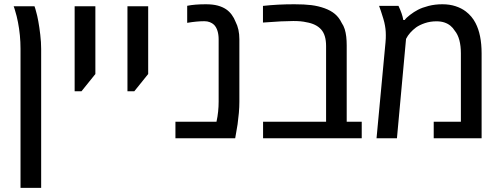

<svg xmlns="http://www.w3.org/2000/svg" viewBox="-20 -661 2410 918"><path d="M78.1 237.3V-427.2Q78.1 -460 75 -492.4Q71.8 -524.9 65.9 -554.9Q60.1 -585 52.2 -609.9Q50.8 -615.2 49.1 -620.4Q47.4 -625.5 45.4 -630.9H145Q147 -625.5 149.2 -618.2Q151.4 -610.8 153.8 -601.1Q157.7 -588.9 163.1 -559.6Q168.5 -530.3 172.6 -494.6Q176.8 -459 176.8 -427.2V237.3Z M336.9 -224.6V-630.9H436V-307.1L369.6 -224.6Z M589.4 -224.6V-630.9H688.5V-307.1L622.1 -224.6Z M818.8 0V-79.1H1015.1Q1020.5 -103.5 1022.9 -127.4Q1025.4 -151.4 1025.4 -174.8V-473.1Q1025.4 -495.1 1020 -512.9Q1014.6 -530.8 1003.4 -542.5Q995.1 -550.3 983.6 -554.9Q972.2 -559.6 957 -559.6Q938 -559.6 917.7 -557.6Q897.5 -555.7 875 -551.8V-633.3Q894 -637.2 916.3 -638.9Q938.5 -640.6 964.4 -640.6Q997.6 -640.6 1021 -634.3Q1044.4 -627.9 1061 -616.7Q1076.7 -606 1088.1 -590.3Q1099.6 -574.7 1106.4 -556.6Q1115.2 -540 1119.9 -518.8Q1124.5 -497.6 1124.5 -473.1V-174.8Q1124.5 -149.9 1122.1 -121.3Q1119.6 -92.8 1116 -67.1Q1112.3 -41.5 1108.9 -25.4L1104.5 0Z M1237.8 0V-79.1H1539.1V-440.9Q1539.1 -494.1 1515.1 -520.5Q1491.2 -546.9 1444.8 -554.7Q1432.6 -557.6 1417.2 -559.1Q1401.9 -560.5 1382.3 -560.5Q1357.9 -560.5 1322.8 -558.8Q1287.6 -557.1 1237.3 -553.2V-632.8Q1272.5 -636.7 1309.8 -638.7Q1347.2 -640.6 1387.2 -640.6Q1435.5 -640.6 1468.8 -636.5Q1502 -632.3 1531.7 -621.6Q1561.5 -610.8 1581.3 -594.2Q1601.1 -577.6 1613.3 -552.2Q1623 -538.1 1628.2 -521.5Q1633.3 -504.9 1635.5 -485.6Q1637.7 -466.3 1637.7 -443.8V-79.1H1709.5V0Z M1780.3 0 1823.2 -458.5Q1824.2 -469.2 1824.5 -477.5Q1824.7 -485.8 1824.7 -493.7Q1824.7 -509.3 1823 -523.4Q1821.3 -537.6 1817.4 -554.7Q1816.4 -560.5 1812.7 -571.8Q1809.1 -583 1805.7 -594Q1802.2 -605 1800.8 -609.4Q1798.8 -615.2 1796.6 -621.1Q1794.4 -627 1792.5 -632.8H1885.3Q1894 -614.3 1899.9 -597.4Q1905.8 -580.6 1908.2 -565.4H1915Q1921.4 -575.2 1940.4 -589.8Q1959.5 -604.5 1978.5 -614.3Q1997.6 -624.5 2028.6 -632.6Q2059.6 -640.6 2095.2 -640.6Q2129.9 -640.6 2158.2 -631.3Q2186.5 -622.1 2207.5 -606Q2222.2 -594.7 2233.6 -581.1Q2245.1 -567.4 2253.4 -551.3Q2268.1 -523.4 2275.4 -486.8Q2282.7 -450.2 2282.7 -405.8V0H2053.7V-79.1H2183.6V-405.8Q2183.6 -441.4 2176.3 -469Q2168.9 -496.6 2154.3 -514.2Q2146 -527.8 2133.8 -537.8Q2121.6 -547.9 2105 -553.5Q2088.4 -559.1 2066.9 -559.1Q2037.1 -559.1 2011.2 -550.3Q1985.4 -541.5 1969.2 -529.8Q1953.6 -518.1 1941.4 -504.4Q1929.2 -490.7 1921.4 -475.1L1877.9 0Z"/></svg>

Font: Open Sans Medium
Style: Regular
Weight: 500
Designer: Monotype Design Team
Foundry: Monotype Imaging Inc.
Version: Version 3.000